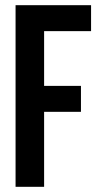

<svg xmlns="http://www.w3.org/2000/svg" viewBox="-20 -720 384 740"><path d="M150 -389H292V-289H150V0H40V-700H331V-600H150Z"/></svg>

Font: Bebas Neue
Style: Regular
Weight: 400
Designer: Ryoichi Tsunekawa
Foundry: Ryoichi Tsunekawa
Version: Version 1.300